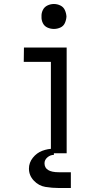

<svg xmlns="http://www.w3.org/2000/svg" viewBox="-20 -768 540 962"><path d="M235 0V-458H99L100 -530H314V0ZM250 -623Q233 -623 217.5 -630Q202 -637 194.5 -652.5Q187 -668 188 -685Q187 -702 194.5 -717.5Q202 -733 217.5 -740.5Q233 -748 250 -748Q267 -748 282.5 -740.5Q298 -733 305 -717.5Q312 -702 313 -685Q312 -668 305 -652.5Q298 -637 282.5 -630Q267 -623 250 -623ZM275 174Q241 174 207.5 168.5Q174 163 149.5 137Q125 111 125 77Q125 47 144.5 22.5Q164 -2 192 -12.5Q220 -23 250 -23V8Q232 8 217.5 20.5Q203 33 203 50Q203 95 275 95H335V174Z"/></svg>

Font: Iosevka SS01
Style: Regular
Weight: 400
Monospace: yes
Designer: Belleve Invis
Foundry: Belleve Invis
Version: 2.3.3; ttfautohint (v1.8.3)